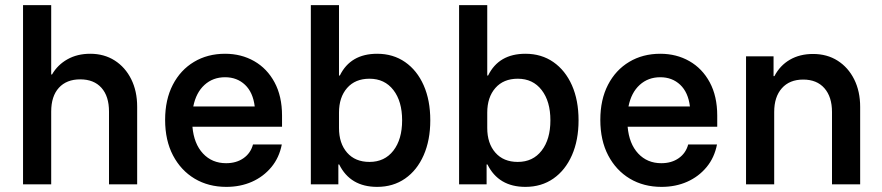

<svg xmlns="http://www.w3.org/2000/svg" viewBox="-20 -720 3447 750"><path d="M70 0V-700H180V-429.2H183.3Q205 -466.7 243.3 -488.3Q281.7 -510 332.5 -510Q386.7 -510 427.9 -483.8Q469.2 -457.5 492.5 -410.8Q515.8 -364.2 515.8 -303.3V0H405.8V-284.2Q405.8 -344.2 376.2 -377.1Q346.7 -410 293.3 -410Q240 -410 210 -377.1Q180 -344.2 180 -284.2V0Z M864.2 10Q794.2 10 740.4 -22.1Q686.7 -54.2 655.8 -112.9Q625 -171.7 625 -251.7Q625 -330.8 655 -388.8Q685 -446.7 737.9 -478.3Q790.8 -510 859.2 -510Q922.5 -510 972.9 -481.2Q1023.3 -452.5 1052.5 -398.3Q1081.7 -344.2 1081.7 -268.3V-225H731.7Q737.5 -158.3 772.9 -120.4Q808.3 -82.5 863.3 -82.5Q903.3 -82.5 931.2 -102.1Q959.2 -121.7 968.3 -155.8H1080.8Q1070.8 -104.2 1040 -67.1Q1009.2 -30 964.2 -10Q919.2 10 864.2 10ZM735 -304.2H975Q968.3 -359.2 937.1 -388.8Q905.8 -418.3 859.2 -418.3Q811.7 -418.3 778.8 -388.3Q745.8 -358.3 735 -304.2Z M1453.3 10Q1348.3 10 1305 -77.5H1301.7V0H1194.2V-700H1304.2V-425H1307.5Q1349.2 -510 1453.3 -510Q1515.8 -510 1562.5 -477.5Q1609.2 -445 1635 -386.7Q1660.8 -328.3 1660.8 -250Q1660.8 -172.5 1635 -113.8Q1609.2 -55 1562.5 -22.5Q1515.8 10 1453.3 10ZM1423.3 -87.5Q1482.5 -87.5 1516.7 -131.7Q1550.8 -175.8 1550.8 -250Q1550.8 -324.2 1516.7 -368.3Q1482.5 -412.5 1423.3 -412.5Q1367.5 -412.5 1335.8 -376.2Q1304.2 -340 1304.2 -280V-220Q1304.2 -160 1335.8 -123.8Q1367.5 -87.5 1423.3 -87.5Z M2032.5 10Q1927.5 10 1884.2 -77.5H1880.8V0H1773.3V-700H1883.3V-425H1886.7Q1928.3 -510 2032.5 -510Q2095 -510 2141.7 -477.5Q2188.3 -445 2214.2 -386.7Q2240 -328.3 2240 -250Q2240 -172.5 2214.2 -113.8Q2188.3 -55 2141.7 -22.5Q2095 10 2032.5 10ZM2002.5 -87.5Q2061.7 -87.5 2095.8 -131.7Q2130 -175.8 2130 -250Q2130 -324.2 2095.8 -368.3Q2061.7 -412.5 2002.5 -412.5Q1946.7 -412.5 1915 -376.2Q1883.3 -340 1883.3 -280V-220Q1883.3 -160 1915 -123.8Q1946.7 -87.5 2002.5 -87.5Z M2564.2 10Q2494.2 10 2440.4 -22.1Q2386.7 -54.2 2355.8 -112.9Q2325 -171.7 2325 -251.7Q2325 -330.8 2355 -388.8Q2385 -446.7 2437.9 -478.3Q2490.8 -510 2559.2 -510Q2622.5 -510 2672.9 -481.2Q2723.3 -452.5 2752.5 -398.3Q2781.7 -344.2 2781.7 -268.3V-225H2431.7Q2437.5 -158.3 2472.9 -120.4Q2508.3 -82.5 2563.3 -82.5Q2603.3 -82.5 2631.2 -102.1Q2659.2 -121.7 2668.3 -155.8H2780.8Q2770.8 -104.2 2740 -67.1Q2709.2 -30 2664.2 -10Q2619.2 10 2564.2 10ZM2435 -304.2H2675Q2668.3 -359.2 2637.1 -388.8Q2605.8 -418.3 2559.2 -418.3Q2511.7 -418.3 2478.8 -388.3Q2445.8 -358.3 2435 -304.2Z M2894.2 0V-500H3001.7V-422.5H3005Q3026.7 -464.2 3065.4 -486.7Q3104.2 -509.2 3155.8 -509.2Q3210.8 -509.2 3252.1 -482.9Q3293.3 -456.7 3316.7 -410Q3340 -363.3 3340 -302.5V0H3230V-282.5Q3230 -341.7 3200.4 -375.4Q3170.8 -409.2 3117.5 -409.2Q3064.2 -409.2 3034.2 -375.4Q3004.2 -341.7 3004.2 -282.5V0Z"/></svg>

Font: Funnel Sans Light Medium
Style: Regular
Weight: 500
Version: Version 1.000